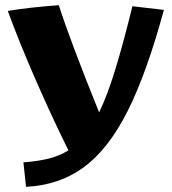

<svg xmlns="http://www.w3.org/2000/svg" viewBox="-20 -586 660 738"><path d="M610 -548Q544 -305 470.5 -159Q397 -13 302.5 56.5Q208 126 80 132L70 38Q126 34 167.5 23.5Q209 13 243 -8Q179 -137 115 -284Q51 -431 10 -544Q94 -558 206 -566Q250 -429 361 -154Q392 -218 422 -315Q452 -412 489 -562Z"/></svg>

Font: Otomanopee
Style: Regular
Weight: 400
Designer: Das Ende der Wildnis
Foundry: Gutenberg Labo
Version: Version 3.000